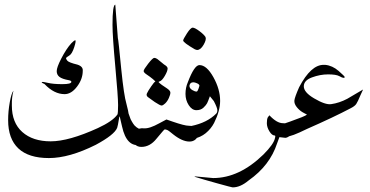

<svg xmlns="http://www.w3.org/2000/svg" viewBox="-20 -605 1593 826"><path d="M392 18Q278 75 190.5 75Q103 75 59 33.5Q15 -8 15 -88Q15 -126 22 -165Q29 -204 38 -215Q30 -186 31 -151Q31 -77 76 -37Q121 3 198 3Q276 3 401 -54Q464 -83 485 -112Q488 -117 488 -153Q488 -189 476 -319Q464 -449 464 -498Q464 -584 476 -585L487 -441Q489 -439 502 -304Q513 -195 524 -158Q533 -123 533 -117Q539 -99 542 -92L548 -81Q553 -72 559 -65Q565 -60 568 -57Q573 -54 578 -51Q584 -48 590 -46Q604 -43 607 -41Q624 -36 624 -5Q624 3 611 10.5Q598 18 587 18H585Q525 30 505 -61L495 -104Q493 -104 492 -95Q487 -63 484 -55Q472 -25 392 18ZM161 -252Q163 -254 186 -248.5Q209 -243 248 -243Q287 -243 287 -253Q287 -258 276 -260Q248 -265 236 -274Q224 -283 224 -299Q224 -315 243 -352Q265 -395 287 -419Q299 -431 303 -432Q309 -432 299.5 -402.5Q290 -373 278 -366Q266 -359 264.5 -355.5Q263 -352 269.5 -344Q276 -336 313 -327Q338 -319 336 -300Q336 -265 311.5 -232.5Q287 -200 258 -200Q213 -200 172 -243Q170 -245 166 -246Q160 -249 159.5 -250.5Q159 -252 161 -252Z M646 -166 621 -184Q607 -192 612 -203Q617 -214 630.5 -233.5Q644 -253 647 -253Q652 -253 638 -264.5Q624 -276 611 -284.5Q598 -293 598 -299.5Q598 -306 617.5 -331Q637 -356 643.5 -356Q650 -356 657 -351Q664 -346 675.5 -336Q687 -326 692 -323.5Q697 -321 701 -313V-310Q701 -299 689 -278.5Q677 -258 667 -255Q661 -253 662.5 -251.5Q664 -250 667 -247Q670 -244 676.5 -239.5Q683 -235 698 -225Q713 -215 713 -206.5Q713 -198 706.5 -183.5Q700 -169 690.5 -160Q681 -151 675 -151Q669 -151 646 -166ZM795 4Q764 4 725 -27L710 -39Q702 -45 699 -46Q696 -47 692 -48H688Q686 -48 653 -8Q625 27 588 27Q570 27 559 14.5Q548 2 548 -14Q548 -30 562 -42.5Q576 -55 599.5 -53Q623 -51 666 -75L696 -91L722 -82Q774 -64 792 -64Q814 -64 823 -53Q832 -42 832 -28.5Q832 -15 821.5 -5.5Q811 4 795 4Z M901 -76Q888 -51 865 -32Q843 -14 810 -7Q788 -1 776 -12Q763 -25 766 -39Q770 -58 803 -63Q871 -77 910 -116Q915 -121 915 -131Q915 -141 900 -170L883 -191Q875 -169 871 -161Q867 -153 855.5 -142Q844 -131 825 -131Q806 -131 792 -152.5Q778 -174 778 -201Q778 -228 788 -251Q816 -325 838 -325Q869 -325 898 -273Q927 -221 927 -171Q927 -128 901 -76ZM826 -211Q831 -211 838 -236Q838 -242 828 -246.5Q818 -251 812 -251Q797 -251 795 -236Q795 -225 806.5 -218Q818 -211 826 -211ZM768 -431Q768 -436 784 -461Q800 -486 809 -486Q818 -486 837.5 -471.5Q857 -457 864 -446Q869 -435 856 -412.5Q843 -390 828 -390Q825 -390 818 -393Q768 -422 768 -431Z M821 154 897 161Q1009 161 1113 60Q1158 15 1163 -11Q1166 -22 1162 -22Q1150 -22 1139 -40Q1128 -58 1128 -75Q1128 -92 1132 -100L1139 -109Q1171 -75 1197 -75Q1212 -75 1225 -68Q1238 -61 1238 -48Q1238 -35 1231 -25Q1219 -13 1208 -12L1182 -15L1172 12Q1141 107 1050 171Q1013 202 980 201Q977 201 915.5 184Q854 167 816 155Z M1214 -18Q1194 -18 1190 -24Q1182 -33 1179 -45Q1177 -51 1181 -56Q1183 -59 1188 -67Q1191 -70 1196 -71Q1211 -76 1228 -82Q1293 -105 1299 -111Q1301 -113 1298.5 -113.5Q1296 -114 1282 -122Q1268 -130 1256.5 -144.5Q1245 -159 1246.5 -173Q1248 -187 1267 -230Q1318 -327 1373 -326H1379Q1410 -323 1436.5 -300Q1463 -277 1463 -273.5Q1463 -270 1458 -270Q1453 -270 1439.5 -277.5Q1426 -285 1391.5 -285Q1357 -285 1322 -272Q1287 -259 1287 -233.5Q1287 -208 1331 -182Q1380 -153 1405 -157Q1440 -162 1474 -180Q1517 -205 1542 -220L1531 -196Q1519 -167 1512.5 -157.5Q1506 -148 1488 -139Q1416 -101 1300 -50Q1231 -16 1214 -18Z"/></svg>

Font: AMoshref-Naskh
Style: Naskh
Weight: 500
Version: Version 0.001